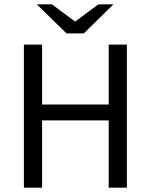

<svg xmlns="http://www.w3.org/2000/svg" viewBox="-20 -861 692 881"><path d="M89.6 0V-656.3H173.1V-381.3H478.7V-656.3H562.2V0H478.7V-308.6H173.1V0ZM285.4 -707.6 149.1 -841H218.4L322.8 -763.3H326.8L431.3 -841H500.6L364.3 -707.6Z"/></svg>

Font: SourceSans3VF
Style: Regular
Weight: 200
Designer: Paul D. Hunt
Foundry: Adobe
Version: Version 3.052;hotconv 1.1.0;makeotfexe 2.6.0